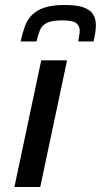

<svg xmlns="http://www.w3.org/2000/svg" viewBox="-20 -753 406 773"><path d="M38 0 146 -510H250L142 0ZM63 -586Q70 -618 79.5 -645Q89 -672 107.5 -691.5Q126 -711 158 -722Q190 -733 239 -733Q290 -733 317 -723Q344 -713 355 -695Q366 -677 366 -652Q366 -637 363.5 -621Q361 -605 357 -586H295Q297 -599 299 -609.5Q301 -620 301 -629Q301 -649 287 -660Q273 -671 230 -671Q189 -671 169 -661Q149 -651 141 -632Q133 -613 127 -586Z"/></svg>

Font: Saira SemiExpanded Medium
Style: Italic
Weight: 500
Width: 6
Italic angle: -12°
Designer: Hector Gatti with collaboration of the Omnibus-Type team
Foundry: Omnibus-Type
Version: Version 1.101